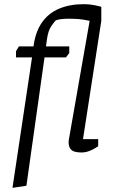

<svg xmlns="http://www.w3.org/2000/svg" viewBox="-20 -730 555 923"><path d="M40 173 134 -454H57V-484L71 -507H141Q150 -576 181 -621Q212 -666 263.5 -688Q315 -710 384 -710Q411 -710 437 -704.5Q463 -699 467 -697V-630L379 -61H452V-27Q450 -26 438.5 -18.5Q427 -11 409 -4Q391 3 371 3Q353 3 339 -1Q325 -5 317.5 -16Q310 -27 310 -46Q310 -48 310 -51.5Q310 -55 311 -59L411 -630Q377 -637 356 -638.5Q335 -640 305 -640Q289 -640 270 -637.5Q251 -635 246 -630Q242 -626 227 -605Q212 -584 206 -543L201 -507H313V-475L297 -454H194L107 163Z"/></svg>

Font: Faustina Light
Style: Italic
Weight: 300
Italic angle: -8°
Designer: Alfonso Garcia
Foundry: http://www.omnibus-type.com
Version: Version 1.200